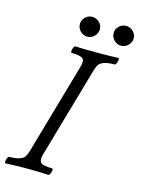

<svg xmlns="http://www.w3.org/2000/svg" viewBox="-127 -908 723 983"><g transform="rotate(15 234.5 -417.0)"><path d="M185.1 -785.2Q185.1 -806.2 200.7 -821.5Q216.3 -836.9 237.8 -836.9Q259.3 -836.9 275.1 -821.5Q291 -806.2 291 -785.2Q291 -763.7 275.1 -747.8Q259.3 -731.9 237.8 -731.9Q216.3 -731.9 200.7 -747.8Q185.1 -763.7 185.1 -785.2ZM363.8 -785.2Q363.8 -806.2 379.6 -821.5Q395.5 -836.9 417 -836.9Q438.5 -836.9 454.3 -821.5Q470.2 -806.2 470.2 -785.2Q470.2 -763.7 454.3 -747.8Q438.5 -731.9 417 -731.9Q395.5 -731.9 379.6 -747.8Q363.8 -763.7 363.8 -785.2ZM1 2.9Q-2.9 1.5 -2.2 -6.8Q-1.5 -15.1 2.7 -24.7Q6.8 -34.2 11.2 -34.2Q45.9 -34.2 65.4 -41Q85 -47.9 92.3 -58.6Q99.6 -69.3 106 -90.8L245.1 -575.2Q250 -593.3 249 -605.7Q248 -618.2 232.4 -624.5Q216.8 -630.9 182.1 -630.9Q178.2 -632.3 178.7 -640.6Q179.2 -648.9 183.3 -658.4Q187.5 -668 191.9 -668Q230 -666 306.2 -666Q382.8 -666 420.9 -668Q424.8 -666.5 424.3 -658.2Q423.8 -649.9 419.4 -640.4Q415 -630.9 411.1 -630.9Q376.5 -630.9 356.9 -624.3Q337.4 -617.7 329.3 -606.9Q321.3 -596.2 314.9 -575.2L175.8 -90.8Q166.5 -59.6 178 -46.9Q189.5 -34.2 240.2 -34.2Q244.1 -32.7 243.2 -24.4Q242.2 -16.1 237.8 -6.6Q233.4 2.9 229 2.9Q171.9 0 116.2 0Q59.6 0 1 2.9Z"/></g></svg>

Font: Junicode SmCond
Style: Italic
Weight: 400
Width: 4
Italic angle: -11°
Designer: Peter S. Baker
Version: Version 2.206